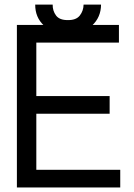

<svg xmlns="http://www.w3.org/2000/svg" viewBox="-20 -829 591 849"><path d="M54.7 0V-718.8H505.9V-640.6H140.6V-404.3H464.8V-326.2H140.6V-78.1H511.7V0ZM349.6 -808.6H426.8Q426.3 -752 386.7 -715.8Q347.2 -679.7 280.3 -679.7Q213.9 -679.7 174.6 -715.8Q135.3 -752 135.7 -808.6H212.9Q212.4 -781.2 227.8 -760.5Q243.2 -739.7 280.3 -740.2Q316.9 -739.7 333 -760.5Q349.1 -781.2 349.6 -808.6Z"/></svg>

Font: Inter Display V
Style: Regular
Weight: 400
Designer: Rasmus Andersson
Foundry: rsms
Version: Version 3.015;git-src